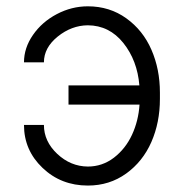

<svg xmlns="http://www.w3.org/2000/svg" viewBox="-20 -572 577 602"><path d="M255.4 -492.7Q204.1 -492.2 160.9 -457.3Q117.7 -422.4 117.7 -376.5H55.2Q55.2 -421.9 83.5 -462.6Q111.8 -503.4 158.2 -527.8Q204.6 -552.2 255.4 -552.2Q323.7 -552.2 376 -514.6Q428.2 -477.1 454.8 -416Q481.4 -355 481.4 -281.7V-261.7Q481.4 -188 454.6 -126.7Q427.7 -65.4 375.5 -27.8Q323.2 9.8 255.4 9.8Q171.4 9.8 113.3 -45.7Q55.2 -101.1 55.2 -180.2H117.7Q117.7 -128.9 159.4 -89.6Q201.2 -50.3 255.4 -49.8Q300.8 -49.8 337.2 -77.6Q373.5 -105.5 393.8 -149.2Q414.1 -192.9 417.5 -244.1H194.8V-304.2H417Q410.6 -382.3 366.7 -437.3Q322.8 -492.2 255.4 -492.7Z"/></svg>

Font: Interop Light
Style: Regular
Weight: 300
Designer: Rasmus Andersson, Google, Jang Haemin
Foundry: jhaemin
Version: Version 1.007